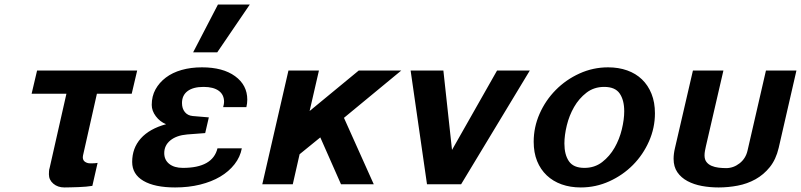

<svg xmlns="http://www.w3.org/2000/svg" viewBox="-20 -810 3521 844"><path d="M406 -398 345 -127Q344 -124 344 -119Q344 -105 354 -98.5Q364 -92 376 -92H385Q391 -92 397 -92.5Q403 -93 409 -94L386 7Q374 9 358 10.5Q342 12 324.5 12.5Q307 13 291 13.5Q275 14 263 14Q234 14 214.5 -2.5Q195 -19 195 -44Q195 -49 195.5 -57.5Q196 -66 198 -71L272 -398H119L143 -500H583L559 -398Z M647 -349Q647 -387 663.5 -417Q680 -447 709 -469Q738 -491 778.5 -502.5Q819 -514 868 -514Q960 -514 1013.5 -475Q1067 -436 1067 -372Q1067 -364 1066 -355.5Q1065 -347 1063 -339H961Q965 -354 965 -362Q965 -394 941.5 -411Q918 -428 875 -428Q829 -428 804.5 -409.5Q780 -391 780 -357Q780 -333 792.5 -317.5Q805 -302 827 -300L898 -294L882 -225L803 -219Q756 -215 729 -193Q702 -171 702 -137Q702 -107 724 -89.5Q746 -72 784 -72Q915 -72 936 -158H1043Q1036 -120 1011 -88Q986 -56 948 -33.5Q910 -11 859.5 1.5Q809 14 750 14Q660 14 610.5 -15Q561 -44 561 -98Q561 -159 599 -201.5Q637 -244 710 -264Q683 -275 665 -299Q647 -323 647 -349ZM935 -580H829L938 -790H1078Z M1341 -322 1557 -500H1744L1492 -292L1623 0H1479L1388 -206L1297 -132L1267 0H1133L1248 -500H1382Z M2007 0H1857L1785 -500H1929L1967 -151L2165 -500H2309Z M2326 -187Q2326 -251 2352 -310Q2378 -369 2423 -414.5Q2468 -460 2527.5 -487Q2587 -514 2653 -514Q2699 -514 2737 -500.5Q2775 -487 2802 -461Q2829 -435 2844 -397.5Q2859 -360 2859 -312Q2859 -248 2833 -189Q2807 -130 2762.5 -85Q2718 -40 2658.5 -13Q2599 14 2533 14Q2487 14 2449 0.5Q2411 -13 2383.5 -39Q2356 -65 2341 -102Q2326 -139 2326 -187ZM2461 -179Q2461 -130 2481 -101Q2501 -72 2549 -72Q2594 -72 2627 -97.5Q2660 -123 2681.5 -160.5Q2703 -198 2713.5 -241.5Q2724 -285 2724 -321Q2724 -370 2704 -399Q2684 -428 2636 -428Q2591 -428 2558 -402.5Q2525 -377 2503.5 -339.5Q2482 -302 2471.5 -258.5Q2461 -215 2461 -179Z M3026 -500H3160L3083 -167Q3081 -158 3079 -147.5Q3077 -137 3077 -127Q3077 -109 3085.5 -98Q3094 -87 3108 -81Q3122 -75 3139 -73Q3156 -71 3172 -71Q3204 -71 3231 -92Q3258 -113 3266 -148L3347 -500H3481L3403 -160Q3391 -109 3364 -75.5Q3337 -42 3301 -22Q3265 -2 3223 6Q3181 14 3139 14Q3101 14 3065.5 7.5Q3030 1 3002 -14Q2974 -29 2957.5 -53Q2941 -77 2941 -112Q2941 -134 2947 -159Z"/></svg>

Font: Perun
Style: Bold Italic
Weight: 700
Italic angle: -12°
Foundry: Copyright (c) Stefan Peev, Context Ltd, 2016
Version: Version 1.027